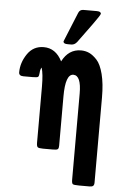

<svg xmlns="http://www.w3.org/2000/svg" viewBox="-59 -735 605 955"><g transform="rotate(5 244.0 -258.0)"><path d="M26.9 -356.9Q26.9 -404.8 56.4 -448.5Q85.9 -492.2 138.2 -492.2Q198.2 -492.2 230 -429.2Q262.2 -492.2 324.2 -492.2Q346.2 -492.2 365 -483.6Q383.8 -475.1 403.8 -453.6Q423.8 -432.1 436 -384.5Q448.2 -336.9 448.2 -268.1V157.2Q448.2 168.5 443.1 173.3Q438 178.2 425.8 178.2H373Q346.2 178.2 341.1 174.1Q335.9 169.9 335.9 151.9V-277.8Q335.9 -367.7 296.9 -368.2Q256.8 -368.2 256.8 -256.8V-9.8Q256.8 2.4 252 6.8Q247.1 11.2 229 11.2H178.2Q157.2 11.2 151.6 6.6Q146 2 146 -16.1V-294.9Q146 -359.9 136.2 -390.1Q129.4 -380.4 128.7 -364.3Q127.9 -348.1 123 -342.8Q119.1 -338.9 96.2 -338.9H49.8Q26.9 -338.9 26.9 -356.9ZM233.4 -529.8Q233.4 -529.8 293.5 -676.8Q300.3 -693.8 318.4 -693.8H384.3Q406.2 -693.8 406.2 -682.1Q406.2 -676.3 369.1 -625Q331.1 -574.2 301.3 -532.2Q289.1 -517.1 273.4 -517.1H255.4Q233.4 -516.6 233.4 -529.8Z"/></g></svg>

Font: CMU Sans Serif Demi Condensed
Style: DemiCondensed
Weight: 600
Width: 3
Version: Version 0.7.0